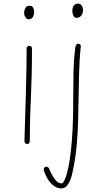

<svg xmlns="http://www.w3.org/2000/svg" viewBox="-20 -791 573 1075"><path d="M129 -516Q129 -522 130.5 -526Q132 -530 135.5 -532Q139 -534 144 -534Q152 -534 155.5 -530Q159 -526 159 -516Q159 -437 157.5 -375.5Q156 -314 153.5 -258.5Q151 -203 149 -142.5Q147 -82 147 -5Q147 7 143 11Q139 15 132 15Q126 15 122.5 12Q119 9 118 4.5Q117 0 117 -4Q117 -16 118.5 -56.5Q120 -97 121.5 -154.5Q123 -212 125 -276.5Q127 -341 128 -404Q129 -467 129 -516ZM115 -719Q115 -727 118 -736.5Q121 -746 127.5 -752.5Q134 -759 143 -759Q155 -759 161 -753.5Q167 -748 169 -739Q171 -730 171 -721Q171 -706 163 -694.5Q155 -683 141 -683Q130 -683 122.5 -694.5Q115 -706 115 -719ZM402 -527Q403 -535 407 -540.5Q411 -546 418 -546Q425 -546 428 -543Q431 -540 432 -535.5Q433 -531 432 -526Q431 -516 429 -497.5Q427 -479 425.5 -448Q424 -417 422.5 -367.5Q421 -318 420 -244Q419 -185 417.5 -119Q416 -53 410 15.5Q404 84 391 150Q384 191 373.5 216.5Q363 242 351 253Q339 264 324 264Q298 264 275 244.5Q252 225 237 192Q233 182 229 173.5Q225 165 225 159Q225 155 226.5 151Q228 147 231.5 144.5Q235 142 240 142Q245 142 249 145.5Q253 149 255 154Q268 185 285.5 210.5Q303 236 325 236Q333 236 344 211.5Q355 187 365.5 132.5Q376 78 383 -12.5Q390 -103 390 -236Q390 -307 391.5 -383.5Q393 -460 402 -527ZM385 -729Q385 -752 394.5 -761.5Q404 -771 418 -771Q430 -771 437.5 -759.5Q445 -748 445 -734Q445 -720 439.5 -710Q434 -700 425.5 -695.5Q417 -691 409 -691Q397 -691 391 -703Q385 -715 385 -729Z"/></svg>

Font: Playpen Sans Thin
Style: Regular
Weight: 250
Designer: Laura Meseguer, Veronika Burian, José Scaglione
Foundry: TypeTogether
Version: Version 1.001